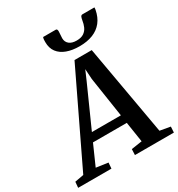

<svg xmlns="http://www.w3.org/2000/svg" viewBox="-294 -1128 1184 1274"><g transform="rotate(-30 298.0 -491.5)"><path d="M-70.5 0 -66.5 -44.5 1.5 -57 332.5 -746.5H464.5L586 -58.5L665.5 -44.5L663 0H364.5L366.5 -44.5L448.5 -57L424.5 -212H165.5L97 -57.5L188 -44.5L184.5 0ZM193.5 -275H415.5L369 -580L364 -658.5L332 -584.5ZM325 -983Q332.5 -983 335 -976.8Q337.5 -970.5 337 -961.5Q337 -951.5 335.5 -937.2Q334 -923 334 -912.5Q334 -884 354 -867.5Q374 -851 410.5 -851Q445.5 -851 465.8 -865Q486 -879 495.8 -901Q505.5 -923 509 -947.5Q511 -961 515.2 -972Q519.5 -983 530 -983H621.5Q621.5 -979 621.2 -975Q621 -971 620 -965Q610 -913 582.5 -878.2Q555 -843.5 511.2 -826Q467.5 -808.5 408.5 -808.5Q353 -808.5 311.5 -823.8Q270 -839 247 -869.5Q224 -900 224 -946Q224 -955 224.5 -964.2Q225 -973.5 228.5 -983Z"/></g></svg>

Font: Merriweather SemiBold
Style: Italic
Weight: 600
Italic angle: -7.8°
Version: Version 2.101